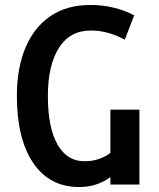

<svg xmlns="http://www.w3.org/2000/svg" viewBox="-20 -744 639 774"><path d="M299 10Q180 10 114 -87Q48 -184 48 -358Q48 -470 83 -552.5Q118 -635 184 -679.5Q250 -724 345 -724Q394 -724 439 -713Q484 -702 521 -682L483 -584Q452 -601 417.5 -611Q383 -621 346 -621Q262 -621 217.5 -551Q173 -481 173 -357Q173 -230 211.5 -162Q250 -94 320 -94Q352 -94 378.5 -103Q405 -112 425 -128V-302H542V0H425V-30Q401 -12 369.5 -1Q338 10 299 10Z"/></svg>

Font: Noto Sans Georgian Condensed SemiBold
Style: Regular
Weight: 600
Width: 3
Designer: Monotype Design Team, Akaki Razmadze
Foundry: Google LLC
Version: Version 2.005; ttfautohint (v1.8.4.7-5d5b)